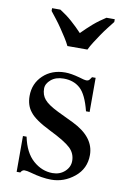

<svg xmlns="http://www.w3.org/2000/svg" viewBox="-88 -819 586 887"><g transform="rotate(10 205.0 -375.5)"><path d="M337 -484V-324H320Q301 -400 270.5 -427.5Q240 -455 193 -455Q156 -455 133.5 -436Q111 -417 111 -394Q111 -364 128 -344Q145 -323 194 -299L269 -263Q373 -212 373 -128Q373 -64 324.5 -24.5Q276 15 216 15Q173 15 117 -1Q100 -6 88 -6Q77 -6 70 7H53V-161H70Q85 -88 126 -52Q167 -16 217 -16Q251 -16 274 -37Q297 -58 297 -87Q297 -122 271.5 -146.5Q246 -171 172 -207.5Q98 -244 75 -275Q51 -304 51 -349Q51 -407 91.5 -445.5Q132 -484 195 -484Q222 -484 262 -473Q287 -465 297 -465Q305 -465 309 -469Q313 -473 320 -484ZM83 -766H122Q136 -757 150.5 -746.5Q165 -736 178.5 -724Q192 -712 205 -699.5Q218 -687 229 -675Q241 -687 254 -699.5Q267 -712 281 -724Q295 -736 309.5 -746.5Q324 -757 338 -766H377V-753Q366 -739 351.5 -720.5Q337 -702 323.5 -682Q310 -662 297.5 -642.5Q285 -623 277 -606H183Q175 -623 162.5 -642.5Q150 -662 136.5 -682Q123 -702 108.5 -720.5Q94 -739 83 -753Z"/></g></svg>

Font: MM Taunggyi
Style: Regular
Weight: 400
Designer: Khon Soe Zaw Thu
Version: Version 1.00 July 18, 2016, initial release